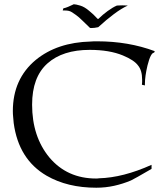

<svg xmlns="http://www.w3.org/2000/svg" viewBox="-20 -865 768 897"><path d="M326 -845Q334 -845 354.5 -839Q375 -833 397 -814Q408 -805 416.5 -797Q425 -789 435 -778Q437 -776 438 -776Q439 -776 441 -778Q459 -796 483 -813.5Q507 -831 526 -839Q529 -839 536 -839.5Q543 -840 551 -840Q560 -840 568 -839.5Q576 -839 577 -839Q548 -826 512.5 -799.5Q477 -773 439 -738Q431 -736 422 -735Q413 -734 407 -734Q401 -734 400 -735L367 -767Q348 -786 333.5 -796Q319 -806 314 -809Q303 -816 284 -816H273L276 -826Q286 -828 298 -833Q310 -838 320 -843Q322 -845 326 -845ZM430 12Q295 12 198 -44Q67 -120 44 -290Q43 -304 41.5 -318Q40 -332 40 -346Q40 -496 147 -585Q247 -667 404 -671Q412 -672 419.5 -672Q427 -672 434 -672Q580 -672 703 -626L700 -619Q684 -619 669 -559Q657 -508 657 -473V-466L643 -469Q644 -476 644 -482Q644 -488 644 -493Q644 -536 625 -559Q607 -584 554 -606Q491 -632 399 -632Q273 -632 202 -569Q130 -505 130 -376Q130 -227 211 -129Q294 -31 429 -31Q438 -31 442 -32Q555 -35 688 -95V-76Q609 -30 592 -22Q554 -6 513.5 3Q473 12 430 12Z"/></svg>

Font: Gideon Roman
Style: Regular
Weight: 400
Designer: Robert E. Leuschke
Foundry: Robert E. Leuschke
Version: Version 2.010